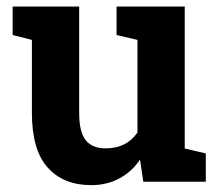

<svg xmlns="http://www.w3.org/2000/svg" viewBox="-20 -548 663 579"><path d="M254.9 10.3Q171.4 10.3 123.8 -42.7Q76.2 -95.7 76.2 -207.5V-427.7L18.1 -442.4V-528.3H218.8V-206.5Q218.8 -149.9 238.5 -125.2Q258.3 -100.6 298.3 -100.6Q361.8 -100.6 394.5 -148.4V-427.7L331.5 -442.4V-528.3H537.1V-100.1L600.6 -85.4V0H412.1L402.3 -66.9Q377.4 -29.8 339.8 -9.8Q302.2 10.3 254.9 10.3Z"/></svg>

Font: Suwannaphum
Style: Bold
Weight: 700
Designer: Danh Hong
Version: Version 8.002; ttfautohint (v1.8.3)